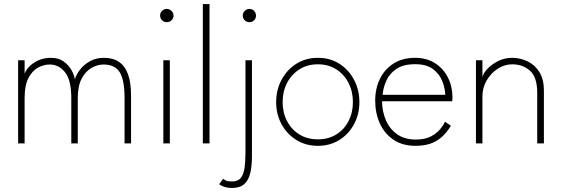

<svg xmlns="http://www.w3.org/2000/svg" viewBox="-20 -708 2780 948"><path d="M493 -422.5Q538 -422.5 567.8 -402.2Q597.5 -382 612.2 -341Q627 -300 627 -237V0H595V-224Q595 -311 571.8 -350.2Q548.5 -389.5 490.5 -389.5Q462 -389.5 432.8 -373.2Q403.5 -357 383.8 -320.8Q364 -284.5 364 -224V0H332V-224Q332 -311 301.8 -350.2Q271.5 -389.5 225 -389.5Q196 -389.5 167.5 -374Q139 -358.5 120.2 -322.2Q101.5 -286 101.5 -224V0H69.5V-410.5H101.5V-344Q106.5 -359.5 123.2 -377.8Q140 -396 167.8 -409.2Q195.5 -422.5 232 -422.5Q270 -422.5 295.2 -403.8Q320.5 -385 334 -360Q347.5 -335 349.5 -316Q357 -341 376.2 -365.5Q395.5 -390 425.2 -406.2Q455 -422.5 493 -422.5Z M786.5 0V-410.5H818.5V0ZM803 -598.5Q789.5 -598.5 780 -608Q770.5 -617.5 770.5 -631Q770.5 -645 780.2 -654.5Q790 -664 803 -664Q812 -664 819.8 -659.5Q827.5 -655 832.2 -647.8Q837 -640.5 837 -631Q837 -617.5 827 -608Q817 -598.5 803 -598.5Z M1014.5 0H981.5V-688H1014.5Z M1126.5 220Q1102.5 220 1085.5 213.8Q1068.5 207.5 1062 201.5L1082 174.5Q1087.5 179.5 1096.2 183.8Q1105 188 1126 188Q1155.5 188 1169.5 169.8Q1183.5 151.5 1187.8 119Q1192 86.5 1192 44V-410.5H1224V63Q1224 112 1215.5 147.2Q1207 182.5 1185.8 201.2Q1164.5 220 1126.5 220ZM1211.5 -598.5Q1197.5 -598.5 1188 -608Q1178.5 -617.5 1178.5 -631Q1178.5 -640 1183 -647.5Q1187.5 -655 1195 -659.5Q1202.5 -664 1211.5 -664Q1221 -664 1228.2 -659.5Q1235.5 -655 1239.8 -647.5Q1244 -640 1244 -631Q1244 -617.5 1234.8 -608Q1225.5 -598.5 1211.5 -598.5Z M1549.5 12Q1489.5 12 1443 -17Q1396.5 -46 1370 -95Q1343.5 -144 1343.5 -204Q1343.5 -264 1370 -313.8Q1396.5 -363.5 1443 -393Q1489.5 -422.5 1549.5 -422.5Q1609.5 -422.5 1655.8 -393Q1702 -363.5 1728.2 -313.8Q1754.5 -264 1754.5 -204Q1754.5 -144 1728.2 -95Q1702 -46 1655.8 -17Q1609.5 12 1549.5 12ZM1549.5 -20Q1601.5 -20 1640.5 -44.2Q1679.5 -68.5 1701 -110.2Q1722.5 -152 1722.5 -204Q1722.5 -256 1701 -298.2Q1679.5 -340.5 1640.5 -365.5Q1601.5 -390.5 1549.5 -390.5Q1497.5 -390.5 1458.2 -365.5Q1419 -340.5 1397.2 -298.2Q1375.5 -256 1375.5 -204Q1375.5 -152 1397.2 -110.2Q1419 -68.5 1458.2 -44.2Q1497.5 -20 1549.5 -20Z M1866.5 -208Q1866.5 -159.5 1884.5 -116.2Q1902.5 -73 1939.5 -46Q1976.5 -19 2033 -19Q2078.5 -19 2107.8 -34.5Q2137 -50 2153.8 -70.8Q2170.5 -91.5 2177 -107L2206.5 -87Q2186.5 -54.5 2162 -32.2Q2137.5 -10 2105.8 1Q2074 12 2031.5 12Q1967 12 1922.5 -18.2Q1878 -48.5 1855.2 -99.2Q1832.5 -150 1832.5 -210.5Q1832.5 -270.5 1855.8 -318.5Q1879 -366.5 1923.2 -394.5Q1967.5 -422.5 2030 -422.5Q2085.5 -422.5 2126.8 -396.8Q2168 -371 2191 -326.5Q2214 -282 2214 -225Q2214 -220.5 2213.5 -216.2Q2213 -212 2213 -208ZM2178.5 -240Q2177.5 -272.5 2163.8 -307.5Q2150 -342.5 2118 -366.8Q2086 -391 2030 -391Q1971 -391 1936.8 -367.5Q1902.5 -344 1887.2 -309Q1872 -274 1869 -240Z M2509.5 -422.5Q2547 -422.5 2583 -406Q2619 -389.5 2642.2 -353.8Q2665.5 -318 2665.5 -261V0H2632.5V-250.5Q2632.5 -326 2597.5 -358.2Q2562.5 -390.5 2508.5 -390.5Q2472.5 -390.5 2439 -369.5Q2405.5 -348.5 2383.8 -312.5Q2362 -276.5 2362 -232V0H2330V-410.5H2362V-326.5Q2365 -344.5 2385.5 -367Q2406 -389.5 2438.5 -406Q2471 -422.5 2509.5 -422.5Z"/></svg>

Font: League Spartan Thin
Style: Regular
Weight: 100
Foundry: The League of Moveable Type
Version: Version 2.002